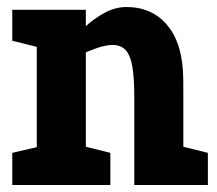

<svg xmlns="http://www.w3.org/2000/svg" viewBox="-20 -528 618 548"><path d="M503.3 -250H363.3Q363.3 -302.3 358.2 -335.3Q353 -368.3 339.5 -384Q326 -399.7 300.7 -399.7L340.7 -508Q414.7 -508 458.5 -454.8Q502.3 -401.7 503 -302ZM85 -500H225V0H85ZM363.3 -250H503.3V0H363.3ZM142.3 -336.7 131.7 -340Q131.7 -340 142.7 -357Q153.7 -374 173.7 -399Q193.7 -424 220.2 -449Q246.7 -474 277.7 -491Q308.7 -508 341.7 -508L301.7 -399.7Q281.7 -399.7 254.7 -390.2Q227.7 -380.7 201.8 -368.2Q176 -355.7 159.2 -346.2Q142.3 -336.7 142.3 -336.7ZM95 -391.7 15 -411.7V-500H95ZM215 0 188.3 -118.3 295 -91.7V0ZM15 0V-91.7L115 -115L95 0ZM493.3 0 466.7 -118.3 573.3 -91.7V0Z"/></svg>

Font: Epunda Slab Light
Style: Regular
Weight: 300
Designer: Simon Atzbach
Foundry: typofactur
Version: Version 1.102